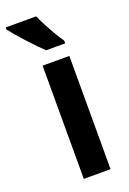

<svg xmlns="http://www.w3.org/2000/svg" viewBox="-186 -869 584 870"><g transform="rotate(-20 106.0 -434.0)"><path d="M189 -51H60V-597H189ZM109 -817Q118 -796 133 -767.5Q148 -739 164 -712Q180 -685 191 -670V-657H99Q86 -669 67 -688.5Q48 -708 27.5 -730.5Q7 -753 -10.5 -773.5Q-28 -794 -38 -807V-817Z"/></g></svg>

Font: Noto Sans Tamil UI ExtraCondensed
Style: Bold
Weight: 700
Width: 2
Designer: Jelle Bosma - Monotype Design Team
Foundry: Monotype Imaging Inc.
Version: Version 2.004; ttfautohint (v1.8.4.7-5d5b)